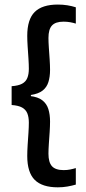

<svg xmlns="http://www.w3.org/2000/svg" viewBox="-20 -697 379 842"><path d="M312.5 -665V-593.5Q301.5 -597 288 -599.5Q274.5 -602 258.5 -602Q223.5 -602 208 -585.2Q192.5 -568.5 192.5 -530.5Q192.5 -513.5 194.2 -488Q196 -462.5 197.8 -436.2Q199.5 -410 199.5 -390.5Q199.5 -360 192.2 -337Q185 -314 166.8 -299.8Q148.5 -285.5 115.5 -280.5V-271L111.5 -276Q146.5 -272 165.5 -257.2Q184.5 -242.5 192 -218.8Q199.5 -195 199.5 -164Q199.5 -144.5 197.8 -118Q196 -91.5 194.2 -66Q192.5 -40.5 192.5 -23Q192.5 15 208 32Q223.5 49 259.5 49Q275 49 288.2 46.2Q301.5 43.5 312.5 40V112.5Q295.5 117.5 275.5 121Q255.5 124.5 233.5 124.5Q165 124.5 132.2 91.8Q99.5 59 99.5 -13Q99.5 -33.5 101.2 -60.8Q103 -88 104.8 -114.5Q106.5 -141 106.5 -159Q106.5 -183.5 99.8 -200Q93 -216.5 76.8 -225.5Q60.5 -234.5 31 -236.5V-319Q60.5 -321 76.8 -329.8Q93 -338.5 99.8 -355Q106.5 -371.5 106.5 -395.5Q106.5 -414 104.8 -440.2Q103 -466.5 101.2 -493.5Q99.5 -520.5 99.5 -540Q99.5 -612 132.2 -644.5Q165 -677 233.5 -677Q255.5 -677 275.5 -673.8Q295.5 -670.5 312.5 -665Z"/></svg>

Font: Anek Odia Medium
Style: Regular
Weight: 500
Designer: Yesha Goshar & Mahesh Sahu (Odia), Yesha Goshar (Latin)
Foundry: Ek Type
Version: Version 1.003